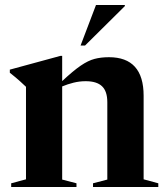

<svg xmlns="http://www.w3.org/2000/svg" viewBox="-20 -752 671 772"><path d="M354 -15 411.5 -30V-341Q411.5 -385 390.2 -405.2Q369 -425.5 324.5 -425.5Q299.5 -425.5 275.5 -419.5Q251.5 -413.5 230 -404.5V-30L287.5 -15V0H25V-15L84.5 -31V-403Q76 -411 60.8 -425Q45.5 -439 19.5 -459.5V-472L223.5 -527.5H230V-426Q274.5 -467.5 304.5 -488Q334.5 -508.5 360.2 -515.2Q386 -522 418 -522Q557.5 -522 557.5 -367V-31L616.5 -15V0H354ZM304 -569 366 -732H482V-727.5L322 -569Z"/></svg>

Font: Newsreader 72pt SemiBold
Style: Regular
Weight: 600
Designer: Hugues Gentile
Foundry: Production Type
Version: Version 1.003; ttfautohint (v1.8.3)